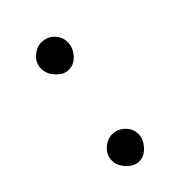

<svg xmlns="http://www.w3.org/2000/svg" viewBox="-127 -397 449 449"><g transform="rotate(-45 98.0 -172.5)"><path d="M61 7Q45 7 31 -8Q17 -23 17 -39Q17 -58 31 -70.5Q45 -83 61 -83Q78 -83 91.5 -70.5Q105 -58 105 -39Q105 -23 91.5 -8Q78 7 61 7ZM96 -261Q80 -261 66 -276Q52 -291 52 -308Q52 -327 66 -339.5Q80 -352 96 -352Q114 -352 127 -339.5Q140 -327 140 -308Q140 -291 127 -276Q114 -261 96 -261Z"/></g></svg>

Font: Edu NSW ACT Foundation
Style: Regular
Weight: 400
Designer: Tina and Corey Anderson
Foundry: Google for Education
Version: Version 1.003